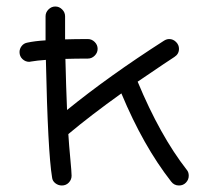

<svg xmlns="http://www.w3.org/2000/svg" viewBox="-20 -570 640 590"><path d="M70 -380Q58 -380 49 -388.5Q40 -397 40 -410Q40 -420 46.5 -428.5Q53 -437 64 -439Q87 -444 120 -446Q120 -485 120 -520Q120 -532 129 -541Q138 -550 150 -550Q162 -550 171 -541Q180 -532 180 -520Q180 -486 180 -449Q211 -450 250 -450Q262 -450 271 -441Q280 -432 280 -420Q280 -408 271 -399Q262 -390 250 -390Q212 -390 181 -389Q183 -305 186 -232Q314 -336 484 -445Q492 -450 500 -450Q512 -450 521 -441Q530 -432 530 -420Q530 -404 516 -395Q503 -387 403 -319Q472 -153 554 -48Q560 -41 560 -30Q560 -18 551.5 -9Q543 0 530 0Q515 0 506 -12Q420 -122 353 -283Q258 -215 190 -158Q192 -125 196 -83Q200 -41 200 -30Q200 -18 191.5 -9Q183 0 170 0Q159 0 150 -7Q141 -14 140 -25Q127 -103 121 -386Q93 -384 76 -381Q75 -381 73 -380.5Q71 -380 70 -380Z"/></svg>

Font: Pecita
Style: Book
Weight: 400
Width: 7
Version: Version 4.3